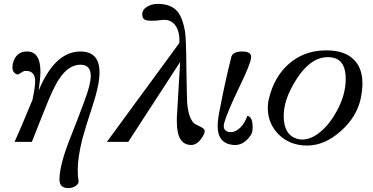

<svg xmlns="http://www.w3.org/2000/svg" viewBox="-20 -730 1917 988"><path d="M459 -194Q419 -72 404 -16Q380 79 380 145Q380 176 384 199Q387 214 370.5 226Q354 238 332 238Q286 238 286 194Q286 116 347 -34Q382 -122 413 -206Q447 -295 447 -339Q447 -395 397 -397Q334 -399 284 -323Q255 -281 207 -159L144 0H55Q86 -68 147 -216Q161 -283 161 -312Q161 -340 147.5 -353.5Q134 -367 108 -365Q102 -365 87.5 -355Q73 -345 69 -347Q44 -354 44 -385Q44 -400 50 -416Q68 -465 119 -465Q188 -465 188 -362Q188 -327 179 -264Q262 -465 394 -465Q492 -465 492 -358Q492 -294 459 -194Z M1032 -62Q1038 -47 1016 -17Q993 16 964 16Q890 16 890 -104V-127Q891 -136 891 -141Q891 -151 907 -411L640 0H530L903 -509Q906 -569 881 -601Q856 -633 812 -627Q743 -618 723 -630Q712 -638 712 -656Q712 -682 740 -697Q763 -710 791 -710Q861 -710 894 -670Q920 -637 932 -569Q938 -532 939 -384Q942 -211 943 -203Q949 -128 975 -99Q982 -91 1007 -80Q1027 -71 1032 -62Z M1272 -433Q1269 -400 1212 -283Q1149 -152 1134 -98Q1125 -65 1148 -54Q1155 -50 1167 -50Q1192 -50 1215.5 -72.5Q1239 -95 1253 -134Q1280 -130 1280 -75Q1280 -47 1270 -34Q1233 21 1180 16Q1100 8 1100 -81Q1100 -117 1114 -182Q1136 -299 1171 -440Q1181 -465 1226 -465Q1251 -465 1262.5 -457Q1274 -449 1272 -433Z M1837 -226Q1816 -127 1732 -54Q1650 19 1560 19Q1470 19 1411 -41Q1358 -97 1358 -175Q1358 -200 1364 -223Q1391 -335 1466 -401Q1538 -464 1636 -470Q1733 -476 1786 -436Q1845 -392 1845 -301Q1845 -269 1837 -226ZM1715 -162Q1759 -244 1759 -324Q1759 -416 1699 -432Q1684 -436 1667 -436Q1560 -436 1476 -270Q1440 -200 1440 -132Q1440 -37 1508 -16Q1520 -12 1535 -12Q1582 -12 1630 -52.5Q1678 -93 1715 -162Z"/></svg>

Font: GFS Didot
Style: Italic
Weight: 400
Italic angle: -12°
Designer: Takis Katsoulidis and George D. Matthiopoulos
Foundry: George Matthiopoulos and Takis Katsoulidis
Version: Version 1.0